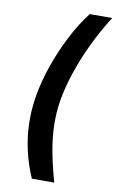

<svg xmlns="http://www.w3.org/2000/svg" viewBox="-99 -824 615 1013"><g transform="rotate(10 208.5 -318.0)"><path d="M92.8 -296.4Q106 -376.5 136.5 -463.9Q167 -551.3 208.7 -631.8Q250.5 -712.4 297.4 -772H417.5Q368.7 -695.8 329.1 -613.3Q289.6 -530.8 262.5 -449.7Q235.4 -368.7 223.1 -296.4Q212.9 -232.9 213.9 -168Q214.8 -103 228 -28.8Q241.2 45.4 267.1 136.2H147Q55.7 -74.2 92.8 -296.4Z"/></g></svg>

Font: Inter Semi Bold
Style: Italic
Weight: 600
Italic angle: -9.39999°
Designer: Rasmus Andersson
Foundry: rsms
Version: Version 4.000;git-3c8e0fc